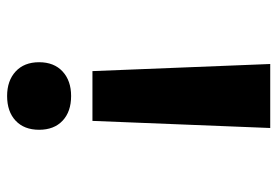

<svg xmlns="http://www.w3.org/2000/svg" viewBox="-140 -630 780 540"><g transform="rotate(90 250.0 -360.0)"><path d="M180 -230 160 -730H340L320 -230ZM250 10Q207 10 181 -14Q155 -38 155 -80Q155 -122 181 -146Q207 -170 250 -170Q294 -170 319.5 -146Q345 -122 345 -80Q345 -38 319.5 -14Q294 10 250 10Z"/></g></svg>

Font: M PLUS 1 Code
Style: Bold
Weight: 700
Designer: Coji Morishita
Foundry: UNDERFOREST DESIGN
Version: Version 1.002